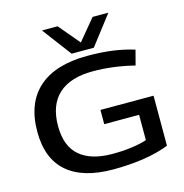

<svg xmlns="http://www.w3.org/2000/svg" viewBox="-132 -1056 1139 1187"><g transform="rotate(-15 437.5 -462.0)"><path d="M53 -336Q53 -519 160.5 -614.5Q268 -710 474 -710Q560 -710 631 -700.5Q702 -691 771 -670L746 -575Q678 -592 611.5 -600.5Q545 -609 481 -609Q336 -609 261 -540Q186 -471 186 -337Q186 -208 258.5 -146Q331 -84 467 -84Q599 -84 688 -113V-275H465V-366H805V-46Q735 -18 644 -4Q553 10 447 10Q254 10 153.5 -77Q53 -164 53 -336ZM668 -934 525 -748H383L243 -934H343L456 -800L567 -934Z"/></g></svg>

Font: Georama Extended Medium
Style: Regular
Weight: 500
Width: 7
Designer: Jean-Baptiste Levee
Foundry: Production Type
Version: Version 1.000